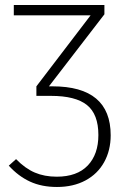

<svg xmlns="http://www.w3.org/2000/svg" viewBox="-20 -542 489 765"><path d="M421 -3Q421 57 395 104Q369 151 320.5 177Q272 203 207 203Q146 203 99.5 181.5Q53 160 15 118L44 92Q80 129 118.5 145.5Q157 162 206 162Q287 162 329.5 117.5Q372 73 372 -4Q372 -87 326.5 -123.5Q281 -160 183 -160H125V-198L341 -481H35V-522H396V-485L175 -198H189Q421 -198 421 -3Z"/></svg>

Font: FiraGO ExtraLight
Style: Regular
Weight: 200
Designer: bBox Type
Foundry: bBox Type GmbH
Version: Version 1.001